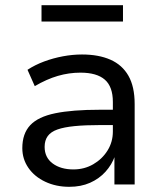

<svg xmlns="http://www.w3.org/2000/svg" viewBox="-20 -711 623 740"><path d="M247 9Q196 9 154.5 -10.5Q113 -30 89.5 -64Q66 -98 66 -140Q66 -196 96.5 -228.5Q127 -261 193 -274.5Q259 -288 364 -288H429V-229H367Q309 -229 268 -225Q227 -221 201.5 -212Q176 -203 164 -186.5Q152 -170 152 -145Q152 -104 183 -81Q214 -58 263 -58Q305 -58 339.5 -78Q374 -98 394.5 -131Q415 -164 415 -204V-318Q415 -377 384 -404Q353 -431 290 -431Q246 -431 203 -418.5Q160 -406 114 -379L86 -442Q115 -461 150 -474Q185 -487 222.5 -494Q260 -501 296 -501Q360 -501 405.5 -481Q451 -461 475 -419Q499 -377 499 -310V0H421V-110H423Q411 -76 386.5 -49Q362 -22 327 -6.5Q292 9 247 9ZM140 -628V-691H454V-628Z"/></svg>

Font: Nunito Sans 9pt
Style: Regular
Weight: 400
Version: Version 3.101;gftools[0.9.27]